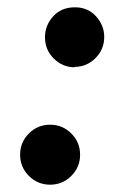

<svg xmlns="http://www.w3.org/2000/svg" viewBox="-20 -490 373 525"><path d="M183 -307 185 -306Q151 -306 127 -330Q103 -354 103 -388Q103 -421 126 -446Q148 -470 185 -470Q220 -470 242 -446Q265 -421 265 -389Q265 -355 241 -331Q217 -307 183 -307ZM175 -9Q151 15 117 15Q83 15 59 -9Q35 -33 35 -67Q35 -101 59 -125Q83 -149 117 -149Q151 -149 175 -125Q199 -101 199 -67Q199 -33 175 -9Z"/></svg>

Font: Libra Serif Modern
Style: Bold Italic
Weight: 700
Italic angle: -12°
Designer: Stefan Peev, Context Ltd
Foundry: Stefan Peev, Context Ltd
Version: Version 1.000